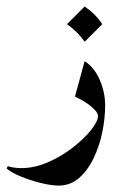

<svg xmlns="http://www.w3.org/2000/svg" viewBox="-76 -397 372 590"><path d="M-55.7 120.6 -52.2 113.8Q-32.7 119.6 -10.7 119.6Q30.3 119.6 72 101.3Q113.8 83 148.4 55.9Q183.1 28.8 204.1 2.2Q225.1 -24.4 225.1 -40.5Q225.1 -49.3 213.9 -60.8Q202.6 -72.3 186.3 -82.8Q169.9 -93.3 154.3 -100.1L184.1 -209Q214.4 -189.5 230.7 -151.1Q247.1 -112.8 247.1 -73.7Q247.1 -33.7 238.3 9.3Q229.5 52.2 211.4 89.6Q193.4 127 166.7 150.1Q140.1 173.3 104 173.3Q82 173.3 50.3 165.5Q18.6 157.7 -11 145.8Q-40.5 133.8 -55.7 120.6ZM184.1 -377Q217.3 -354.5 238.3 -322.8L184.1 -268.6Q163.6 -298.8 129.9 -322.8Z"/></svg>

Font: Lateef SemiBold
Style: Regular
Weight: 600
Designer: SIL International
Foundry: SIL International
Version: Version 4.200